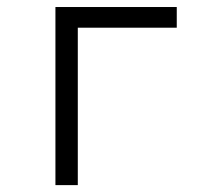

<svg xmlns="http://www.w3.org/2000/svg" viewBox="-20 -538 626 558"><path d="M141.1 0H206.1V-457.5H493.7V-517.6H141.1Z"/></svg>

Font: Cascadia Code PL Light
Style: Regular
Weight: 300
Monospace: yes
Designer: Aaron Bell
Foundry: Saja Typeworks
Version: Version 2404.023